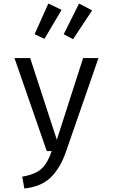

<svg xmlns="http://www.w3.org/2000/svg" viewBox="-20 -856 640 1088"><path d="M176 -662 254 -836 329 -800 232 -636ZM341 -662 428 -836 502 -797 394 -634ZM538 -527 354 3Q323 94 269 148Q215 202 118 212L106 145Q182 132 216.5 99Q251 66 273 0H245L62 -527H151L302 -64L451 -527Z"/></svg>

Font: Fira Mono
Style: Regular
Weight: 400
Designer: Carrois Corporate & Edenspiekermann AG
Foundry: Carrois Corporate GbR & Edenspiekermann AG
Version: Version 3.206;PS 003.206;hotconv 1.0.70;makeotf.lib2.5.58329